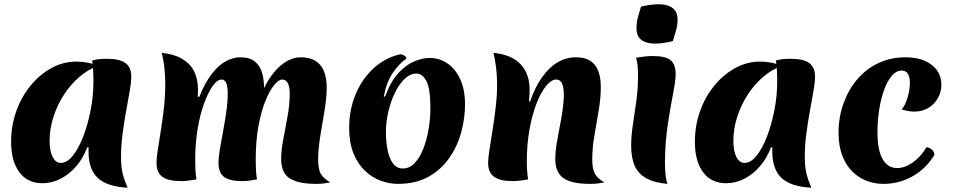

<svg xmlns="http://www.w3.org/2000/svg" viewBox="-20 -845 4470 898"><path d="M388 -156Q369 -105 336.5 -67.5Q304 -30 263.5 -9Q223 12 178 12Q109 12 70.5 -39.5Q32 -91 32 -182Q32 -257 56 -324.5Q80 -392 123 -444.5Q166 -497 221 -527Q276 -557 338 -557Q365 -557 392.5 -551.5Q420 -546 439 -537Q393 -521 351.5 -485.5Q310 -450 279 -402Q248 -354 230 -298.5Q212 -243 212 -186Q212 -139 226 -111Q240 -83 265 -83Q293 -83 320 -116Q347 -149 368.5 -204.5Q390 -260 403.5 -327.5Q417 -395 417 -464Q417 -493 415.5 -518.5Q414 -544 411 -562Q429 -567 444 -568.5Q459 -570 482 -570Q540 -570 567 -550Q594 -530 594 -487Q594 -462 587 -421Q580 -380 570.5 -329Q561 -278 553.5 -221.5Q546 -165 546 -110Q546 -68 553 -37Q560 -6 577 33Q481 28 437.5 -12.5Q394 -53 394 -137Q394 -146 394 -149Q394 -152 395 -155Z M912 -392Q939 -459 971 -500Q1003 -541 1037 -559Q1071 -577 1104 -577Q1147 -577 1171 -558Q1195 -539 1205 -507Q1215 -475 1215 -433Q1249 -502 1294 -539.5Q1339 -577 1387 -577Q1428 -577 1455 -560.5Q1482 -544 1495 -512.5Q1508 -481 1508 -435Q1508 -398 1502 -355.5Q1496 -313 1488 -269Q1480 -225 1474 -181.5Q1468 -138 1468 -99Q1468 -51 1482 -29.5Q1496 -8 1525 8Q1512 10 1498 12.5Q1484 15 1458 15Q1376 15 1335.5 -10.5Q1295 -36 1295 -103Q1295 -142 1305 -193.5Q1315 -245 1325 -301Q1335 -357 1335 -408Q1335 -438 1326.5 -455.5Q1318 -473 1300 -473Q1283 -473 1262 -447Q1241 -421 1221 -372Q1201 -323 1188.5 -253.5Q1176 -184 1176 -96Q1176 -78 1177 -53.5Q1178 -29 1182 -6Q1160 -2 1145 0Q1130 2 1113 2Q1054 2 1028 -17.5Q1002 -37 1002 -83Q1002 -109 1008.5 -148Q1015 -187 1023.5 -232Q1032 -277 1038.5 -322.5Q1045 -368 1045 -408Q1045 -473 1017 -473Q996 -473 974.5 -442.5Q953 -412 934 -359.5Q915 -307 904 -239.5Q893 -172 893 -97Q893 -78 894 -52.5Q895 -27 899 -6Q879 -3 863 -0.5Q847 2 827 2Q767 2 739.5 -18Q712 -38 712 -83Q712 -104 718 -144Q724 -184 732.5 -236Q741 -288 747 -343.5Q753 -399 753 -450Q753 -489 749 -527Q745 -565 736 -598Q794 -592 831.5 -570Q869 -548 887.5 -512Q906 -476 906 -426Q906 -417 905.5 -409.5Q905 -402 905 -393Z M1841 15Q1800 15 1759 -0.5Q1718 -16 1685 -48Q1652 -80 1632.5 -129.5Q1613 -179 1613 -247Q1613 -330 1642.5 -402Q1672 -474 1725.5 -524Q1779 -574 1851 -591Q1862 -591 1871 -585Q1880 -579 1881 -571Q1848 -549 1818 -505.5Q1788 -462 1775 -394L1781 -393Q1807 -464 1843.5 -503.5Q1880 -543 1919 -558.5Q1958 -574 1988 -574Q2036 -574 2073.5 -548Q2111 -522 2133 -473.5Q2155 -425 2155 -357Q2155 -293 2137.5 -227.5Q2120 -162 2082 -107Q2044 -52 1984.5 -18.5Q1925 15 1841 15ZM1865 -57Q1895 -57 1919 -82Q1943 -107 1959.5 -148.5Q1976 -190 1984.5 -240.5Q1993 -291 1993 -341Q1993 -430 1974.5 -465.5Q1956 -501 1927 -501Q1899 -501 1873 -476.5Q1847 -452 1827.5 -412Q1808 -372 1796.5 -323.5Q1785 -275 1785 -228Q1785 -181 1793 -142Q1801 -103 1818.5 -80Q1836 -57 1865 -57Z M2459 -370Q2482 -436 2514.5 -482.5Q2547 -529 2587 -553Q2627 -577 2673 -577Q2734 -577 2762 -541.5Q2790 -506 2790 -437Q2790 -386 2780 -327.5Q2770 -269 2760 -210.5Q2750 -152 2750 -99Q2750 -54 2763 -31.5Q2776 -9 2807 8Q2794 10 2780 12.5Q2766 15 2740 15Q2653 15 2615 -12Q2577 -39 2577 -103Q2577 -133 2583 -170Q2589 -207 2597 -247.5Q2605 -288 2611 -328Q2617 -368 2617 -402Q2617 -473 2582 -473Q2559 -473 2534.5 -443.5Q2510 -414 2489.5 -361.5Q2469 -309 2456.5 -239.5Q2444 -170 2444 -92Q2444 -67 2445.5 -45.5Q2447 -24 2450 -6Q2429 -2 2411 0Q2393 2 2378 2Q2318 2 2290.5 -18.5Q2263 -39 2263 -83Q2263 -106 2269.5 -146.5Q2276 -187 2284 -238Q2292 -289 2298.5 -344Q2305 -399 2305 -450Q2305 -489 2300.5 -527Q2296 -565 2288 -598Q2374 -589 2415.5 -544Q2457 -499 2457 -426Q2457 -413 2456.5 -400.5Q2456 -388 2454 -371Z M3090 -88Q3090 -51 3093 -25Q3096 1 3102 15Q3041 10 3003 -11Q2965 -32 2948.5 -69.5Q2932 -107 2932 -164Q2932 -209 2940 -261.5Q2948 -314 2956 -371Q2964 -428 2964 -487Q2964 -510 2962.5 -532.5Q2961 -555 2955 -575Q2973 -578 2994 -580.5Q3015 -583 3031 -583Q3093 -583 3116.5 -563.5Q3140 -544 3140 -497Q3140 -468 3128 -407Q3116 -346 3103.5 -264Q3091 -182 3090 -88ZM3127 -653Q3109 -648 3087 -644.5Q3065 -641 3044 -641Q3023 -641 3002.5 -647Q2982 -653 2969.5 -668.5Q2957 -684 2957 -714Q2957 -740 2963.5 -764Q2970 -788 2978 -814Q2997 -819 3019 -822Q3041 -825 3062 -825Q3084 -825 3103.5 -819Q3123 -813 3136 -797.5Q3149 -782 3149 -753Q3149 -727 3142 -703Q3135 -679 3127 -653Z M3586 -156Q3567 -105 3534.5 -67.5Q3502 -30 3461.5 -9Q3421 12 3376 12Q3307 12 3268.5 -39.5Q3230 -91 3230 -182Q3230 -257 3254 -324.5Q3278 -392 3321 -444.5Q3364 -497 3419 -527Q3474 -557 3536 -557Q3563 -557 3590.5 -551.5Q3618 -546 3637 -537Q3591 -521 3549.5 -485.5Q3508 -450 3477 -402Q3446 -354 3428 -298.5Q3410 -243 3410 -186Q3410 -139 3424 -111Q3438 -83 3463 -83Q3491 -83 3518 -116Q3545 -149 3566.5 -204.5Q3588 -260 3601.5 -327.5Q3615 -395 3615 -464Q3615 -493 3613.5 -518.5Q3612 -544 3609 -562Q3627 -567 3642 -568.5Q3657 -570 3680 -570Q3738 -570 3765 -550Q3792 -530 3792 -487Q3792 -462 3785 -421Q3778 -380 3768.5 -329Q3759 -278 3751.5 -221.5Q3744 -165 3744 -110Q3744 -68 3751 -37Q3758 -6 3775 33Q3679 28 3635.5 -12.5Q3592 -53 3592 -137Q3592 -146 3592 -149Q3592 -152 3593 -155Z M4084 -226Q4084 -143 4108 -101Q4132 -59 4176 -59Q4212 -59 4249 -85Q4286 -111 4314 -157Q4331 -153 4340.5 -143.5Q4350 -134 4350 -120Q4322 -74 4283.5 -44Q4245 -14 4201.5 0.5Q4158 15 4114 15Q4053 15 4005 -13Q3957 -41 3929.5 -94.5Q3902 -148 3902 -224Q3902 -297 3925 -361Q3948 -425 3989 -473.5Q4030 -522 4087.5 -549.5Q4145 -577 4215 -577Q4269 -577 4306.5 -560Q4344 -543 4363.5 -514.5Q4383 -486 4383 -449Q4383 -415 4366.5 -386Q4350 -357 4321.5 -340Q4293 -323 4257 -323Q4244 -323 4228.5 -325.5Q4213 -328 4197 -333Q4211 -348 4222 -380Q4233 -412 4235 -444Q4238 -476 4228.5 -495.5Q4219 -515 4197 -515Q4172 -515 4151 -490.5Q4130 -466 4115 -424.5Q4100 -383 4092 -331.5Q4084 -280 4084 -226Z"/></svg>

Font: Merienda ExtraBold
Style: Regular
Weight: 800
Designer: Eduardo Rodriguez Tunni
Foundry: Eduardo Rodriguez Tunni
Version: Version 2.001